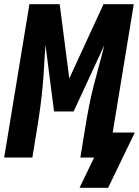

<svg xmlns="http://www.w3.org/2000/svg" viewBox="-26 -755 666 920"><path d="M355 145 425 0H359L383 -147Q391 -196 400.5 -245Q410 -294 422.5 -343Q435 -392 448.5 -441Q462 -490 474 -539L327 -221H233L192 -539Q188 -490 185.5 -441Q183 -392 178.5 -343Q174 -294 167.5 -245Q161 -196 153 -147L129 0H-6L115 -735H260L306 -379L470 -735H615L514 -120H620L492 145Z"/></svg>

Font: Iosevka Heavy Extended
Style: Italic
Weight: 900
Width: 7
Italic angle: -9°
Monospace: yes
Designer: Belleve Invis
Foundry: Belleve Invis
Version: Version 32.5.0; ttfautohint (v1.8.4)